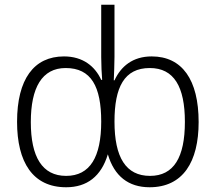

<svg xmlns="http://www.w3.org/2000/svg" viewBox="-20 -780 910 810"><path d="M259 10C347 10 407 -36 435 -129C462 -37 522 10 611 10C752 10 818 -97 818 -265C818 -444 748 -542 620 -542C540 -542 490 -500 463 -441H460C461 -468 463 -508 463 -540V-760H407V-539C407 -506 409 -467 411 -443H407C381 -500 330 -542 250 -542C123 -542 52 -446 52 -266C52 -96 118 10 259 10ZM259 -38C158 -38 110 -118 110 -265C110 -410 157 -493 257 -493C365 -493 407 -415 407 -267C407 -118 360 -38 259 -38ZM613 -38C511 -38 463 -116 463 -267C463 -412 504 -493 612 -493C714 -493 760 -414 760 -266C760 -116 713 -38 613 -38Z"/></svg>

Font: Noto Sans SemiCondensed Light
Style: Regular
Weight: 300
Width: 4
Designer: Monotype Design Team
Foundry: Monotype Imaging Inc.
Version: Version 2.013